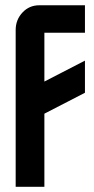

<svg xmlns="http://www.w3.org/2000/svg" viewBox="-20 -715 360 735"><path d="M149.9 0H40V-600.1Q40 -639.6 66.4 -667.5Q92.3 -694.8 129.9 -694.8H305.2V-589.8H149.9V-402.8L305.2 -482.9V-359.9L149.9 -279.8Z"/></svg>

Font: Horta
Style: Regular
Weight: 600
Width: 3
Version: Version 0.11